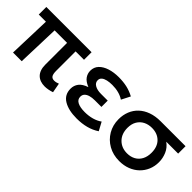

<svg xmlns="http://www.w3.org/2000/svg" viewBox="51 -1100 1704 1704"><g transform="rotate(45 903.0 -248.0)"><path d="M520 14.5Q490.5 14.5 466.5 6Q442.5 -2.5 425 -19.5Q407.5 -36.5 397.8 -63.2Q388 -90 388 -127V-400H231.5L218.5 0H109.5L122.5 -400H32.5V-495H600.5V-400H495V-156.5Q495 -115.5 506.5 -98.5Q518 -81.5 544 -81.5Q556.5 -81.5 568.8 -84.5Q581 -87.5 593 -92.5L609.5 -2Q587.5 5.5 564.5 10Q541.5 14.5 520 14.5Z M922 15Q820 15 758.5 -22Q697 -59 697 -134.5Q697 -174.5 720.5 -205.8Q744 -237 799.5 -256Q749 -276.5 728.5 -306Q708 -335.5 708 -370.5Q708 -416 737.2 -446.8Q766.5 -477.5 816.5 -493.5Q866.5 -509.5 928.5 -509.5Q984.5 -509.5 1031.5 -499Q1078.5 -488.5 1124.5 -464L1082 -381Q1053.5 -400.5 1016.5 -410.2Q979.5 -420 936 -420Q902.5 -420 875 -413.8Q847.5 -407.5 831 -394Q814.5 -380.5 814.5 -357.5Q814.5 -327 843.8 -309.8Q873 -292.5 920.5 -292.5H1005.5V-213.5H923.5Q888.5 -213.5 862.8 -206Q837 -198.5 822.8 -183.5Q808.5 -168.5 808.5 -145Q808.5 -110 841.5 -93Q874.5 -76 933 -76Q982 -76 1024.8 -88Q1067.5 -100 1099 -123L1141.5 -44Q1096.5 -14 1041.8 0.5Q987 15 922 15Z M1456.5 15Q1379.5 15 1319.2 -19Q1259 -53 1224.5 -111.8Q1190 -170.5 1190 -244Q1190 -298.5 1208.5 -344.5Q1227 -390.5 1262.8 -424.2Q1298.5 -458 1350.2 -476.5Q1402 -495 1468 -495H1780V-402H1631Q1674.5 -370.5 1694.2 -324Q1714 -277.5 1714 -227.5Q1714 -176 1695.5 -132Q1677 -88 1643 -55Q1609 -22 1561.8 -3.5Q1514.5 15 1456.5 15ZM1457.5 -82.5Q1502.5 -82.5 1536.5 -101.5Q1570.5 -120.5 1589.2 -155.8Q1608 -191 1608 -240.5Q1608 -315.5 1565.8 -357.5Q1523.5 -399.5 1454.5 -399.5Q1410.5 -399.5 1375.8 -381.8Q1341 -364 1320.5 -329.8Q1300 -295.5 1300 -245.5Q1300 -171.5 1344 -127Q1388 -82.5 1457.5 -82.5Z"/></g></svg>

Font: Geologica Roman
Style: Regular
Weight: 400
Designer: Sindre Bremnes, Frode Helland
Foundry: Monokrom Skriftforlag AS
Version: Version 1.010;gftools[0.9.28]